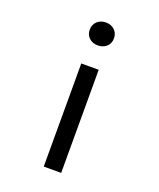

<svg xmlns="http://www.w3.org/2000/svg" viewBox="-143 -865 787 952"><g transform="rotate(20 250.0 -388.5)"><path d="M204 0H296V-544H204ZM250 -656C287 -656 314 -680 314 -716C314 -752 287 -777 250 -777C213 -777 186 -752 186 -716C186 -680 213 -656 250 -656Z"/></g></svg>

Font: Noto Sans Mono CJK SC
Style: Regular
Weight: 400
Designer: Ryoko NISHIZUKA 西塚涼子 (kana, bopomofo & ideographs); Paul D. Hunt (Latin, Greek & Cyrillic); Sandoll Communications 산돌커뮤니
Foundry: Adobe
Version: Version 2.004;hotconv 1.0.118;makeotfexe 2.5.65603